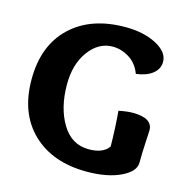

<svg xmlns="http://www.w3.org/2000/svg" viewBox="-102 -769 849 876"><g transform="rotate(15 322.5 -331.5)"><path d="M606 -92Q606 -50 543 -20Q480 10 383 10Q222 10 127 -81Q32 -172 32 -332Q32 -492 127 -582.5Q222 -673 385 -673Q472 -673 531.5 -641.5Q591 -610 591 -564Q591 -530 562.5 -507.5Q534 -485 485 -479Q468 -525 430.5 -548.5Q393 -572 352 -572Q286 -572 240 -510Q194 -448 194 -352Q194 -241 239.5 -166Q285 -91 366 -91Q433 -91 460 -129Q459 -215 452 -296Q491 -304 518 -304Q612 -304 612 -246Q612 -243 609 -188Q606 -133 606 -92Z"/></g></svg>

Font: Overlock
Style: Black
Weight: 900
Designer: Dario Muhafara
Foundry: Dario Manuel Muhafara
Version: Version 1.001